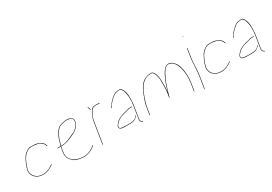

<svg xmlns="http://www.w3.org/2000/svg" viewBox="23 -1428 3182 2244"><g transform="rotate(-30 1613.5 -305.5)"><path d="M424.8 -321 420.7 -333C418.1 -341.7 414.6 -349.2 410.3 -355.5C398.3 -373.1 370.6 -388.6 350.5 -397.5C327.2 -407.7 290.9 -410 257.4 -410C234 -410 218 -405.3 200.4 -394C166.9 -375.2 141.3 -346.3 123.6 -307C106.4 -273 101.4 -263.8 88.8 -223C78.5 -189.6 74.9 -176 79.7 -152.5C86.7 -117.4 98 -99.3 126 -79C154.9 -58 178.6 -52 228.2 -52C283.4 -55.9 323.3 -79.2 358.8 -106C362.3 -109 359.2 -112.2 355.6 -111C320 -84.1 284.1 -62.2 229.2 -58C180.2 -58 159.3 -62.7 130.2 -83.5C103.1 -102.9 93.1 -120.5 85.9 -154C81 -176.7 84.6 -189.8 94.7 -222.5C107.2 -262.5 112.4 -270.7 128.3 -305C142.5 -333.1 156.3 -351.6 176.4 -369C197.4 -388.5 220.8 -404 256.5 -404C283.2 -404 307.8 -401.1 329.9 -397C355.8 -392.2 366 -382.7 386.6 -370C401.3 -358.2 409.2 -348.6 414.4 -331L418.5 -319C420.3 -315.6 425.6 -316.4 424.8 -321Z M562.7 -232 556.9 -233C555.8 -230.3 555.1 -228 554.8 -226C547.8 -194.7 543.7 -172.5 542.3 -159.5C535.8 -98.7 559.3 -63.5 590.7 -36C605.8 -19.7 627.1 -10.6 653.6 -4C680.8 1.3 698.4 7 730.9 7C786.2 7 832.9 -13.7 868.3 -40L890 -57C893.1 -59.6 890 -64.7 886.8 -62L865.1 -45C831.3 -18.7 785.7 1 731.8 1C699.7 1 682.2 -4.8 655.6 -10C630.8 -16.5 610.1 -26.2 594.3 -40C579.3 -54.7 565.4 -67.2 556.9 -87.5C540 -127.5 546.2 -160.5 560.6 -225C561.1 -227.7 561.8 -230 562.7 -232ZM576.1 -234C582.7 -234 589 -234.3 594.7 -235C653 -241.7 700.5 -266.2 747.6 -288C763.6 -295.4 773.4 -304.3 788.4 -312C812.8 -328.4 830.2 -355.2 843.4 -384.5C859.3 -419.6 850.5 -445.2 829.1 -458.5C800 -476.6 770.6 -476.1 721 -467C672.9 -457 651.7 -445.1 627.1 -411C592.5 -364.8 574.7 -309.7 558 -240H564C580.7 -309.5 598.4 -362.3 632.6 -408C655.6 -440.7 675.7 -451 721 -461C745.8 -465.7 763.6 -467.7 774.5 -467C817.3 -464.4 855.9 -449.1 843.9 -403.5C834.1 -366.5 811.9 -334.9 785.2 -317L767.3 -305C755 -298 734.8 -288.9 720.8 -283C677.4 -264.6 634.4 -240 577 -240H514C512 -240 510.9 -239 510.5 -237C510.2 -235 511.1 -234 513.1 -234Z M1074.9 -435C1073 -445.9 1070.7 -453.2 1066.3 -463L1061.9 -473C1059.9 -476.9 1054.5 -472.8 1055.4 -470L1060.9 -460C1065.4 -449.7 1066.8 -442.8 1069.6 -433C1070.3 -429 1075.6 -431 1074.9 -435ZM992.3 -8C994.3 -8 995.4 -9 995.7 -11L1042 -303C1047.1 -335.1 1059.7 -364 1073 -388.5C1089.4 -418.6 1104.6 -447 1145.8 -447H1160.8C1168.3 -447 1202.9 -442.3 1204.1 -446C1206.2 -452.3 1185.9 -452 1179.6 -452C1173.7 -452.7 1167.7 -453 1161.7 -453H1146.7C1142.1 -453 1136 -452.3 1128.4 -451C1099.1 -448.4 1079.4 -415.3 1067.8 -390.5C1055.6 -364.2 1041.3 -336.8 1036 -303L989.7 -11C989.4 -9 990.3 -8 992.3 -8Z M1510.2 -222C1510.5 -224 1509.6 -225 1507.6 -225H1482.6C1475.3 -225 1469.3 -224.7 1464.5 -224C1444.4 -217.6 1416.4 -208.9 1394.5 -205C1358.6 -195.6 1320.9 -181 1294.8 -160C1286.6 -153.4 1263.2 -129 1257.8 -119C1250.4 -106.6 1246.3 -99.1 1250.5 -85C1258.3 -58.7 1301.1 -59 1338.3 -59H1393.3C1429.3 -59 1459.7 -68.1 1479.4 -88C1484.1 -92.7 1500.2 -111.9 1494.1 -114C1490 -115.4 1488.3 -109 1486.8 -106C1472.5 -76.9 1434 -65 1394.3 -65H1339.3C1311.4 -65 1283.2 -66.6 1264.9 -75C1258.7 -77.9 1251.8 -92.6 1255.2 -102C1261.9 -117.2 1265.8 -123.1 1279.2 -137C1295.8 -154.2 1298.9 -156.7 1317.8 -169C1346.7 -187.9 1384.2 -195.9 1420 -205.5L1446.2 -212.5C1462.3 -216.8 1464.2 -219 1481.7 -219H1506.7C1508.7 -219 1509.8 -220 1510.2 -222ZM1298.8 -327 1304.7 -339C1313.1 -356.2 1320.4 -364.7 1332.4 -378.5L1347.7 -396C1352.5 -400.7 1357.5 -405.3 1362.9 -410C1378.5 -423.5 1394.1 -441.9 1414.3 -450L1429.2 -456C1433.5 -458 1438.4 -459.3 1443.9 -460C1456.7 -461.4 1466.9 -464.3 1481.3 -463C1488 -463 1493.6 -460.7 1498.2 -456C1508.3 -445.7 1517.9 -430.8 1522.7 -415C1538.5 -362.9 1542.3 -298.4 1530.3 -223L1504 -57C1500.7 -36 1507 -24.7 1519.2 -14L1530 -6C1533.3 -3.5 1537.2 -8.6 1534.6 -10L1523 -19C1512.5 -27.6 1507.2 -39.3 1510 -57L1536.3 -223C1537.7 -231.7 1538.8 -241 1539.8 -251C1546.4 -323.3 1546.1 -398 1517 -442C1508.9 -454.3 1502.2 -469 1482.3 -469C1474.4 -469.7 1467.3 -469.3 1461.1 -468L1444.8 -466C1432 -464.6 1423.3 -459.9 1412.2 -456C1400.8 -450 1385.7 -439.3 1376.1 -430C1365.7 -418.9 1353.6 -410.6 1343.8 -399.5C1327.8 -381.6 1311.8 -363.2 1299 -341L1293.1 -329C1291.1 -325 1296.8 -323 1298.8 -327Z M1641.1 -32C1643.1 -32 1644.2 -33 1644.5 -35L1660.7 -137C1662 -145 1664.1 -154.3 1667.1 -165L1676.2 -197C1683.9 -221.4 1688.9 -236.1 1696.7 -257C1702.5 -269.5 1715.3 -307.3 1721.5 -319L1732.4 -337C1738.1 -347.8 1744.9 -360 1752.1 -370C1781 -410 1824.1 -445 1886.5 -445H1905.5C1915.8 -445 1931.4 -421.1 1934.6 -414C1943 -389.3 1952 -365.6 1953.3 -333.5C1955.6 -278.2 1957.3 -210.2 1946.8 -144L1938.9 -94L1941 -95L1944.9 -94L1945.7 -99C1946.7 -105.7 1948.5 -113.5 1950.9 -122.5C1962 -163.8 1969.4 -184.1 1983.3 -229C2000.9 -286 2020.6 -322 2043.3 -368C2050 -380.1 2058.5 -391.6 2064.7 -402C2071.9 -411.9 2081.9 -420.5 2091.8 -428C2121.7 -450.6 2165.9 -432.6 2180.7 -415C2187.8 -406.6 2196.7 -400.1 2202.8 -390.5C2219.5 -364.6 2232.4 -331.5 2239 -296.5C2248.5 -245.2 2253.7 -187.7 2242.8 -119L2226.4 -15C2226 -13 2226.9 -12 2228.9 -12C2230.9 -12 2232 -13 2232.4 -15L2248.8 -119C2254.1 -152.5 2256.3 -187.8 2254.9 -217C2251.2 -290.3 2238.6 -366.3 2196.6 -408C2183.8 -420.7 2168 -438.9 2144.2 -443C2105 -450.3 2078.2 -429.8 2060.1 -405L2049.6 -389C2034.2 -369.3 2023.1 -341.4 2011.1 -316.5C1990.5 -273.7 1968.5 -203.9 1954.4 -154C1964.6 -218.8 1961.8 -279.6 1959.5 -334.5C1958.2 -366 1950.3 -393.8 1940 -417C1936.5 -426 1918.3 -451 1906.4 -451H1887.4C1854 -451 1824.6 -438.9 1800.5 -426C1780 -412.6 1759.8 -392.9 1747 -372.5C1729.7 -345.1 1716.5 -326.3 1704.2 -292C1686.4 -242.1 1663.8 -194.3 1654.7 -137L1638.5 -35C1638.2 -33 1639.1 -32 1641.1 -32Z M2346.7 27C2348.7 27 2349.9 26 2350.2 24L2375.1 -133C2376.9 -144.3 2378.6 -156.5 2380.3 -169.5C2385.4 -207.7 2383.9 -248.1 2387 -284C2389.4 -311.4 2389.7 -339 2394.2 -367.5L2413.6 -490C2413.9 -492 2413.1 -493 2411.1 -493C2409.1 -493 2407.9 -492 2407.6 -490L2388.2 -367.5C2385.4 -349.7 2384.4 -326.6 2383.1 -310C2378.4 -251.8 2379.1 -196.2 2369.1 -133L2344.2 24C2343.9 26 2344.7 27 2346.7 27ZM2431.3 -633C2432.4 -631.6 2434.8 -626.5 2437.7 -629.5C2441 -632.9 2437.2 -635.5 2435.9 -637C2433.6 -639.7 2429 -635.7 2431.3 -633Z M2828.8 -321 2824.7 -333C2822.1 -341.7 2818.6 -349.2 2814.3 -355.5C2802.3 -373.1 2774.6 -388.6 2754.5 -397.5C2731.2 -407.7 2694.9 -410 2661.4 -410C2638 -410 2622 -405.3 2604.4 -394C2570.9 -375.2 2545.3 -346.3 2527.6 -307C2510.4 -273 2505.4 -263.8 2492.8 -223C2482.5 -189.6 2478.9 -176 2483.7 -152.5C2490.7 -117.4 2502 -99.3 2530 -79C2558.9 -58 2582.6 -52 2632.2 -52C2687.4 -55.9 2727.3 -79.2 2762.8 -106C2766.3 -109 2763.2 -112.2 2759.6 -111C2724 -84.1 2688.1 -62.2 2633.2 -58C2584.2 -58 2563.3 -62.7 2534.2 -83.5C2507.1 -102.9 2497.1 -120.5 2489.9 -154C2485 -176.7 2488.6 -189.8 2498.7 -222.5C2511.2 -262.5 2516.4 -270.7 2532.3 -305C2546.5 -333.1 2560.3 -351.6 2580.4 -369C2601.4 -388.5 2624.8 -404 2660.5 -404C2687.2 -404 2711.8 -401.1 2733.9 -397C2759.8 -392.2 2770 -382.7 2790.6 -370C2805.3 -358.2 2813.2 -348.6 2818.4 -331L2822.5 -319C2824.3 -315.6 2829.6 -316.4 2828.8 -321Z M3154.2 -222C3154.5 -224 3153.6 -225 3151.6 -225H3126.6C3119.3 -225 3113.3 -224.7 3108.5 -224C3088.4 -217.6 3060.4 -208.9 3038.5 -205C3002.6 -195.6 2964.9 -181 2938.8 -160C2930.6 -153.4 2907.2 -129 2901.8 -119C2894.4 -106.6 2890.3 -99.1 2894.5 -85C2902.3 -58.7 2945.1 -59 2982.3 -59H3037.3C3073.3 -59 3103.7 -68.1 3123.4 -88C3128.1 -92.7 3144.2 -111.9 3138.1 -114C3134 -115.4 3132.3 -109 3130.8 -106C3116.5 -76.9 3078 -65 3038.3 -65H2983.3C2955.4 -65 2927.2 -66.6 2908.9 -75C2902.7 -77.9 2895.8 -92.6 2899.2 -102C2905.9 -117.2 2909.8 -123.1 2923.2 -137C2939.8 -154.2 2942.9 -156.7 2961.8 -169C2990.7 -187.9 3028.2 -195.9 3064 -205.5L3090.2 -212.5C3106.3 -216.8 3108.2 -219 3125.7 -219H3150.7C3152.7 -219 3153.8 -220 3154.2 -222ZM2942.8 -327 2948.7 -339C2957.1 -356.2 2964.4 -364.7 2976.4 -378.5L2991.7 -396C2996.5 -400.7 3001.5 -405.3 3006.9 -410C3022.5 -423.5 3038.1 -441.9 3058.3 -450L3073.2 -456C3077.5 -458 3082.4 -459.3 3087.9 -460C3100.7 -461.4 3110.9 -464.3 3125.3 -463C3132 -463 3137.6 -460.7 3142.2 -456C3152.3 -445.7 3161.9 -430.8 3166.7 -415C3182.5 -362.9 3186.3 -298.4 3174.3 -223L3148 -57C3144.7 -36 3151 -24.7 3163.2 -14L3174 -6C3177.3 -3.5 3181.2 -8.6 3178.6 -10L3167 -19C3156.5 -27.6 3151.2 -39.3 3154 -57L3180.3 -223C3181.7 -231.7 3182.8 -241 3183.8 -251C3190.4 -323.3 3190.1 -398 3161 -442C3152.9 -454.3 3146.2 -469 3126.3 -469C3118.4 -469.7 3111.3 -469.3 3105.1 -468L3088.8 -466C3076 -464.6 3067.3 -459.9 3056.2 -456C3044.8 -450 3029.7 -439.3 3020.1 -430C3009.7 -418.9 2997.6 -410.6 2987.8 -399.5C2971.8 -381.6 2955.8 -363.2 2943 -341L2937.1 -329C2935.1 -325 2940.8 -323 2942.8 -327Z"/></g></svg>

Font: Proton
Style: HlIt
Weight: 500
Version: Version 1.017